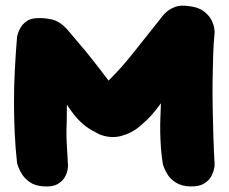

<svg xmlns="http://www.w3.org/2000/svg" viewBox="-20 -671 817 686"><path d="M136 -5Q106 -7 87.5 -19.5Q69 -32 59 -48Q49 -64 45 -76Q41 -88 41 -88Q35 -142 32.5 -197Q30 -252 30 -308Q30 -364 33 -421.5Q36 -479 41 -540Q41 -540 43.5 -549.5Q46 -559 53 -571.5Q60 -584 74 -594.5Q88 -605 111 -606Q133 -608 163 -602Q193 -596 220 -566Q245 -536 264 -514Q283 -492 298.5 -472.5Q314 -453 330.5 -432Q347 -411 368 -383Q394 -409 413.5 -431Q433 -453 453 -478Q473 -503 499.5 -536.5Q526 -570 565 -619Q565 -619 575 -628.5Q585 -638 605 -646Q625 -654 656 -649Q690 -645 709 -630Q728 -615 736 -598.5Q744 -582 745.5 -569.5Q747 -557 747 -557Q743 -517 741.5 -471.5Q740 -426 739.5 -378Q739 -330 740 -280Q741 -230 742.5 -180Q744 -130 747 -81Q747 -81 745 -69Q743 -57 735 -41.5Q727 -26 709 -15Q691 -4 659 -5Q629 -6 609.5 -18Q590 -30 580 -45.5Q570 -61 566 -72.5Q562 -84 562 -84Q557 -115 555 -143Q553 -171 552.5 -197Q552 -223 553 -249Q554 -275 555 -302Q539 -280 523.5 -262Q508 -244 480 -220Q452 -196 414 -185.5Q376 -175 335 -191Q325 -197 307.5 -206Q290 -215 267.5 -236Q245 -257 219 -297Q219 -262 218.5 -241.5Q218 -221 217.5 -207.5Q217 -194 217.5 -179.5Q218 -165 219.5 -141.5Q221 -118 223 -77Q223 -77 221.5 -65.5Q220 -54 212 -39Q204 -24 186 -13.5Q168 -3 136 -5Z"/></svg>

Font: Sour Gummy Black
Style: Regular
Weight: 900
Designer: Stefie Justprince
Foundry: Eifetstype
Version: Version 1.000